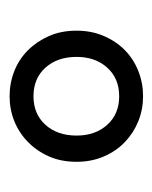

<svg xmlns="http://www.w3.org/2000/svg" viewBox="22 -828 325 410"><g transform="rotate(-90 185.0 -622.5)"><path d="M185 -480Q157 -480 132 -490Q107 -500 87.5 -518.5Q68 -537 56.5 -563.5Q45 -590 45 -622Q45 -655 56.5 -681Q68 -707 87.5 -726Q107 -745 132 -755Q157 -765 185 -765Q213 -765 238.5 -755Q264 -745 283 -726Q302 -707 313.5 -681Q325 -655 325 -622Q325 -590 313.5 -563.5Q302 -537 283 -518.5Q264 -500 238.5 -490Q213 -480 185 -480ZM185 -531Q223 -531 246 -556.5Q269 -582 269 -622Q269 -663 246 -688.5Q223 -714 185 -714Q147 -714 124 -688.5Q101 -663 101 -622Q101 -582 124 -556.5Q147 -531 185 -531Z"/></g></svg>

Font: Kinto Sans
Style: Regular
Weight: 400
Designer: Authors: Ryoko NISHIZUKA  (kana & ideographs); Paul D. Hunt (Latin, Greek & Cyrillic); Wenlong ZHANG  (bopomofo); Sandol
Foundry: Adobe Systems Incorporated, ookami Inc.
Version: Version 0.001